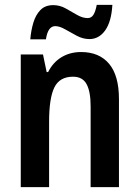

<svg xmlns="http://www.w3.org/2000/svg" viewBox="-20 -766 570 786"><path d="M312 -553Q386 -553 426.5 -505Q467 -457 467 -360V0H351V-331Q351 -391 334.5 -421.5Q318 -452 279 -452Q224 -452 202.5 -408Q181 -364 181 -268V0H65V-543H156L171 -471H177Q197 -511 232 -532Q267 -553 312 -553ZM104 -605Q107 -641 116.5 -673Q126 -705 145.5 -725Q165 -745 198 -745Q225 -745 249 -731.5Q273 -718 295.5 -705Q318 -692 339 -692Q354 -692 362.5 -705.5Q371 -719 376 -746H440Q436 -677 410.5 -641.5Q385 -606 346 -606Q320 -606 294.5 -619.5Q269 -633 246.5 -646Q224 -659 206 -659Q176 -659 168 -605Z"/></svg>

Font: Noto Sans Georgian Condensed SemiBold
Style: Regular
Weight: 600
Width: 3
Designer: Monotype Design Team, Akaki Razmadze
Foundry: Google LLC
Version: Version 2.005; ttfautohint (v1.8.4.7-5d5b)